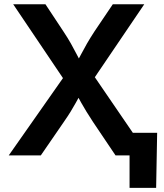

<svg xmlns="http://www.w3.org/2000/svg" viewBox="-20 -748 787 924"><path d="M22 0 317.9 -421.9V-320.3L43.5 -727.5H198.7L285.2 -596.7Q306.6 -564.5 321.3 -538.3Q335.9 -512.2 348.6 -487.5Q361.3 -462.9 376 -435.5H342.8Q357.9 -462.9 370.6 -487.3Q383.3 -511.7 398.4 -538.1Q413.6 -564.5 434.6 -596.7L522.9 -727.5H674.3L403.3 -327.6V-424.8L693.8 0H536.1L427.7 -161.1Q408.7 -189.9 395.8 -211.2Q382.8 -232.4 371.6 -252.4Q360.4 -272.5 346.7 -297.4H369.1Q356 -273.4 344.7 -253.2Q333.5 -232.9 320.3 -211.4Q307.1 -189.9 287.1 -161.1L176.3 0ZM603.5 156.2V0H563V-108.9H736.3L731.4 156.2Z"/></svg>

Font: V-Inter
Style: SemiBold-600
Weight: 600
Designer: Rasmus Andersson
Foundry: rsms
Version: Version 4.000;git-4146feb